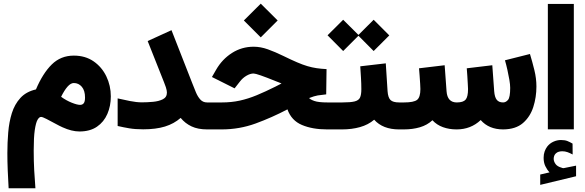

<svg xmlns="http://www.w3.org/2000/svg" viewBox="-20 -703 3180 1043"><path d="M26.9 319.8Q23.9 272.5 22 222.7Q20 172.9 20 128.4Q20 71.8 24.7 15.9Q29.3 -40 44.4 -88.4Q59.6 -136.7 90.8 -170.9Q122.1 -205.1 175.3 -217.3Q212.4 -304.7 261.2 -352.8Q310.1 -400.9 380.9 -400.9Q443.4 -400.9 488.3 -369.9Q533.2 -338.9 557.6 -288.3Q582 -237.8 582 -179.2Q582 -127.4 563.2 -84Q544.4 -40.5 506.6 -14.6Q468.8 11.2 411.6 11.2Q369.6 11.2 319.3 -11.7Q303.7 -18.6 279.3 -32Q254.9 -45.4 232.9 -56.6Q210.9 -67.9 203.1 -67.9Q192.9 -67.9 183.8 -52Q174.8 -36.1 168.9 3.4Q163.1 43 163.1 114.7Q163.1 172.4 165.8 221.9Q168.5 271.5 172.4 319.8ZM312 -177.2Q340.3 -156.7 369.9 -145Q399.4 -133.3 415 -133.3Q427.7 -133.3 434.8 -142.1Q441.9 -150.9 441.9 -173.3Q441.9 -210.9 424.6 -231.4Q407.2 -252 380.9 -252Q364.3 -252 346.9 -232.4Q329.6 -212.9 312 -177.2Z M619.1 -168.5Q648.9 -161.6 685.3 -154.3Q721.7 -147 750.5 -147Q779.8 -147 811.3 -149.9Q842.8 -152.8 864.7 -163.8Q886.7 -174.8 886.7 -200.2Q886.7 -211.4 880.9 -229.5Q875 -247.6 871.1 -255.9L782.2 -480L911.6 -539.1L1024.4 -251Q1034.2 -225.6 1044.2 -201.7Q1054.2 -177.7 1068.4 -162.1Q1082.5 -146.5 1105 -146.5H1125.5V0H1105Q1055.2 0 1020.5 -16.4Q985.8 -32.7 961.4 -62.5Q925.3 -30.8 876 -15.6Q826.7 -0.5 757.8 -0.5Q714.4 -0.5 682.6 -5.9Q650.9 -11.2 619.1 -18.6Z M1304.7 -591.8 1396.5 -683.1 1488.3 -591.8 1396.5 -500ZM1752 -190.4Q1724.1 -187.5 1706.1 -184.6Q1688 -181.6 1659.2 -170.4Q1665 -162.6 1687.7 -154.5Q1710.4 -146.5 1758.8 -146.5H1785.2V0H1756.8Q1677.2 0 1620.1 -24.2Q1563 -48.3 1541.5 -108.9Q1457 -64.5 1368.7 -32.2Q1280.3 0 1184.1 0H1106V-146.5H1185.5Q1237.3 -146.5 1282.7 -156.5Q1328.1 -166.5 1374.8 -185.8Q1421.4 -205.1 1476.1 -232.4L1509.3 -249.5Q1502 -252.4 1494.6 -255.6Q1487.3 -258.8 1477.5 -262.2Q1375.5 -303.7 1357.4 -303.7Q1339.4 -303.7 1318.6 -291.5Q1297.9 -279.3 1282.7 -259.3L1254.4 -223.1L1131.3 -284.7L1154.3 -324.7Q1187 -381.3 1240.2 -415.3Q1293.5 -449.2 1357.9 -449.2Q1395.5 -449.2 1435.1 -435.1Q1474.6 -420.9 1518.6 -399.4Q1562.5 -377.9 1593.8 -364.5Q1625 -351.1 1649.9 -343.8Q1674.8 -336.4 1699.2 -332.8Q1723.6 -329.1 1753.9 -327.6Z M2159.7 0H2147.9Q2059.6 0 2012.7 -52.7Q1980 -24.9 1935.5 -12.5Q1891.1 0 1838.4 0H1765.6V-146.5H1839.4Q1884.8 -146.5 1906.7 -152.1Q1928.7 -157.7 1935.8 -173.1Q1942.9 -188.5 1942.9 -218.3Q1942.9 -248.5 1940.9 -281Q1939 -313.5 1937 -342.8L2075.7 -358.9L2085.4 -207.5Q2087.9 -172.9 2101.3 -159.7Q2114.7 -146.5 2148.9 -146.5H2159.7ZM1759.3 -511.2 1844.2 -595.7 1927.2 -513.2 2009.8 -595.7 2094.7 -510.7 2009.8 -425.8 1927.2 -508.8 1844.2 -425.8Z M2712.9 -146.5Q2728 -146.5 2739.7 -160.4Q2751.5 -174.3 2751.5 -225.6Q2751.5 -243.2 2747.1 -269.3Q2742.7 -295.4 2736.3 -323.7Q2730 -352.1 2723.1 -375.5L2858.9 -409.7Q2871.6 -368.2 2882.8 -322.5Q2894 -276.9 2894 -232.9Q2894 -174.8 2877 -121.6Q2859.9 -68.4 2820.6 -34.4Q2781.2 -0.5 2713.4 0Q2635.7 0 2591.3 -50.8Q2537.6 0 2460.4 0Q2419.9 0 2386.2 -12.2Q2352.5 -24.4 2329.1 -49.8Q2300.8 -23.4 2261.2 -11.7Q2221.7 0 2173.8 0H2140.1V-146.5H2174.8Q2228 -146.5 2245.8 -160.6Q2263.7 -174.8 2263.7 -219.2Q2263.7 -226.6 2262.5 -247.1Q2261.2 -267.6 2259.5 -291.5Q2257.8 -315.4 2256.3 -332L2395.5 -348.6L2405.8 -207.5Q2410.2 -146.5 2461.4 -146.5Q2496.6 -146.5 2509.5 -161.9Q2522.5 -177.2 2522.5 -219.2Q2522.5 -225.6 2521.2 -246.3Q2520 -267.1 2518.6 -291.3Q2517.1 -315.4 2515.6 -332L2654.3 -348.6L2664.6 -207.5Q2667 -175.3 2678.5 -160.9Q2689.9 -146.5 2712.9 -146.5Z M2965.3 233.4Q2951.2 218.3 2942.1 199Q2933.1 179.7 2933.1 154.3Q2933.1 135.3 2938.5 120.1Q2943.8 105 2952.6 93.3Q2966.3 75.7 2986.3 66.7Q3006.3 57.6 3027.3 57.6Q3048.8 57.6 3062.5 63.2Q3076.2 68.8 3090.3 77.1L3090.8 136.2Q3076.2 128.4 3062.7 123.5Q3049.3 118.7 3034.2 118.7Q3025.4 118.7 3016.1 121.1Q3006.8 123.5 2999.5 130.4Q2987.8 141.1 2987.8 160.6Q2988.3 174.8 2998 188.2Q3007.8 201.7 3030.8 208Q3033.2 209 3035.4 209.7Q3037.6 210.4 3040 210.4Q3042 210.4 3043.9 210L3109.4 196.8V254.4L2914.6 301.3V245.1ZM2956.1 -681.6H3097.2V-0.5H2956.1Z"/></svg>

Font: Vazir Black FD
Style: Black-FD
Weight: 900
Designer: Saber Rastikerdar
Foundry: Saber Rastikerdar
Version: Version 30.0.0